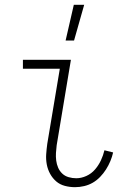

<svg xmlns="http://www.w3.org/2000/svg" viewBox="-20 -768 540 796"><path d="M291 8Q269 8 248.5 2.5Q228 -3 213 -16Q198 -29 188 -47Q178 -65 174 -86Q170 -107 171.5 -128.5Q173 -150 176 -172L228 -483H75V-520H274L215 -166Q213 -150 212 -134Q211 -118 213 -102.5Q215 -87 221 -73Q227 -59 238 -48.5Q249 -38 264.5 -33.5Q280 -29 296 -29Q317 -29 338 -38.5Q359 -48 374 -65.5Q389 -83 398.5 -103.5Q408 -124 413 -145L449 -136Q445 -118 437.5 -100Q430 -82 419.5 -65.5Q409 -49 395 -34.5Q381 -20 364.5 -10.5Q348 -1 329 3.5Q310 8 291 8ZM252 -600 286 -748H329L287 -600Z"/></svg>

Font: Iosevka Extralight
Style: Italic
Weight: 200
Italic angle: -9°
Monospace: yes
Designer: Belleve Invis
Foundry: Belleve Invis
Version: Version 32.5.0; ttfautohint (v1.8.4)